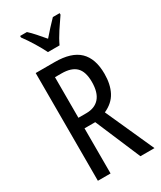

<svg xmlns="http://www.w3.org/2000/svg" viewBox="-232 -1022 925 1102"><g transform="rotate(-30 230.5 -471.5)"><path d="M199 -714Q309 -714 361 -664Q413 -614 413 -513Q413 -443 387.5 -394.5Q362 -346 304 -320L448 0H355L228 -299H157V0H73V-714ZM200 -638H157V-369H209Q266 -369 296.5 -404Q327 -439 327 -509Q327 -577 296 -607.5Q265 -638 200 -638ZM194 -783Q178 -816 153 -857Q128 -898 102 -933V-943H147Q166 -926 188.5 -900.5Q211 -875 233 -849Q259 -879 276.5 -898Q294 -917 319 -943H364V-933Q342 -902 314.5 -860Q287 -818 271 -783Z"/></g></svg>

Font: Noto Sans Kannada ExtraCondensed
Style: Regular
Weight: 400
Width: 2
Designer: Jelle Bosma - Monotype Design Team
Foundry: Monotype Imaging Inc.
Version: Version 2.005; ttfautohint (v1.8.4.7-5d5b)